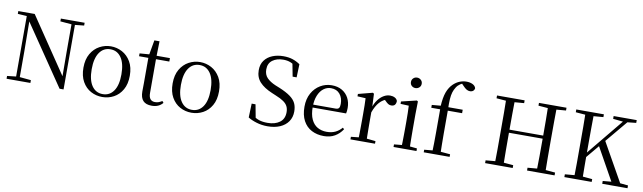

<svg xmlns="http://www.w3.org/2000/svg" viewBox="-44 -1417 6816 2035"><g transform="rotate(10 3363.5 -399.5)"><path d="M44.5 0V-30.1L150.3 -42.1H171.8L300.9 -30.1V0ZM140.1 0V-704.6H175.7L179.5 -319.3V0ZM500.6 -698V-728H756.5V-698L651.5 -686.9H630.9ZM616.1 6.7 166.9 -653.8 164.7 -655.5 140.7 -691.6 42.6 -698V-728H219.1L641.4 -102.9L623.8 -96.7L622.1 -395.1V-728H659V6.7Z M1075.5 14.6Q1009.2 14.6 952.4 -15.9Q895.6 -46.5 861 -107.4Q826.4 -168.3 826.4 -257.8Q826.4 -347.6 862.1 -408.5Q897.7 -469.3 954.7 -500Q1011.7 -530.6 1075.5 -530.6Q1140.2 -530.6 1197.2 -500.1Q1254.2 -469.5 1289.9 -408.7Q1325.5 -347.8 1325.5 -257.8Q1325.5 -168 1290.4 -107.2Q1255.3 -46.3 1198.5 -15.8Q1141.7 14.6 1075.5 14.6ZM1075.5 -16.4Q1150 -16.4 1192.7 -78.2Q1235.4 -140.1 1235.4 -256.6Q1235.4 -373.4 1192.7 -436.1Q1150 -498.8 1075.5 -498.8Q1001.1 -498.8 958.3 -436.1Q915.5 -373.4 915.5 -256.6Q915.5 -140.1 958.3 -78.2Q1001.1 -16.4 1075.5 -16.4Z M1526.9 -478.9V-516H1711.7V-478.9ZM1607.8 14.6Q1545.2 14.6 1515.1 -18Q1485 -50.7 1485 -117.7Q1485 -142.1 1485.5 -161.1Q1486 -180.1 1486 -207.1V-478.9H1386V-509.4L1506.6 -518.8L1487 -504.4L1516.7 -672.5H1572.3L1568.2 -500.6V-489V-117.5Q1568.2 -71.2 1585.7 -50.3Q1603.2 -29.5 1636.3 -29.5Q1658.5 -29.5 1675.5 -35.9Q1692.4 -42.3 1712.4 -54.4L1726.9 -36.8Q1706.4 -11.8 1677 1.4Q1647.6 14.6 1607.8 14.6Z M2035.5 14.6Q1969.2 14.6 1912.4 -15.9Q1855.6 -46.5 1821 -107.4Q1786.4 -168.3 1786.4 -257.8Q1786.4 -347.6 1822.1 -408.5Q1857.7 -469.3 1914.7 -500Q1971.7 -530.6 2035.5 -530.6Q2100.2 -530.6 2157.2 -500.1Q2214.2 -469.5 2249.9 -408.7Q2285.5 -347.8 2285.5 -257.8Q2285.5 -168 2250.4 -107.2Q2215.3 -46.3 2158.5 -15.8Q2101.7 14.6 2035.5 14.6ZM2035.5 -16.4Q2110 -16.4 2152.7 -78.2Q2195.4 -140.1 2195.4 -256.6Q2195.4 -373.4 2152.7 -436.1Q2110 -498.8 2035.5 -498.8Q1961.1 -498.8 1918.3 -436.1Q1875.5 -373.4 1875.5 -256.6Q1875.5 -140.1 1918.3 -78.2Q1961.1 -16.4 2035.5 -16.4Z M2854.3 16.1Q2792.5 16.1 2736.1 -1Q2679.7 -18.1 2643.4 -41.6L2648.8 -191.5H2690.2L2721.2 -26.6L2675.7 -48.5L2670.4 -80.6Q2718.8 -45 2757.1 -32.4Q2795.4 -19.8 2848.3 -19.8Q2929.4 -19.8 2979.2 -56.5Q3029 -93.2 3029 -165.4Q3029 -201.7 3015.7 -228.5Q3002.4 -255.3 2971 -277.4Q2939.6 -299.6 2884.6 -321.5L2842.2 -339.4Q2753.2 -376.7 2707 -427.2Q2660.8 -477.6 2660.8 -554.2Q2660.8 -617.5 2692.2 -659.7Q2723.5 -702 2776.3 -723.4Q2829.2 -744.9 2893.6 -744.9Q2951 -744.9 2993.9 -730.7Q3036.8 -716.5 3074.4 -690.3L3069.6 -548.4H3026.6L2996.3 -706.4L3043 -684.1L3045.9 -651.9Q3007.5 -683 2974.8 -695.7Q2942.1 -708.4 2898.8 -708.4Q2829 -708.4 2783.5 -674.9Q2738 -641.5 2738 -576Q2738 -519.2 2771.5 -485.1Q2805 -450.9 2863.6 -426.1L2909.2 -407.7Q2985 -376.2 3028.4 -344.6Q3071.9 -313 3089.9 -275.5Q3107.9 -238.1 3107.9 -186.6Q3107.9 -124.6 3076.4 -78.8Q3044.9 -33.1 2987.9 -8.5Q2930.9 16.1 2854.3 16.1Z M3460.3 14.6Q3386.5 14.6 3328.6 -15.4Q3270.7 -45.5 3238.1 -106.2Q3205.4 -167 3205.4 -256.8Q3205.4 -341.1 3239.5 -402.5Q3273.6 -463.8 3329.8 -497.2Q3386 -530.6 3451.9 -530.6Q3517.2 -530.6 3563.4 -503.3Q3609.6 -475.9 3634.1 -429.2Q3658.7 -382.4 3658.7 -323.2Q3658.7 -286.8 3652.4 -262.9H3243.6V-294.2H3534.3Q3560.6 -294.2 3570 -308.2Q3579.3 -322.1 3579.3 -352.3Q3579.3 -416.2 3545.2 -457.5Q3511.2 -498.8 3449.6 -498.8Q3405.8 -498.8 3370 -471.6Q3334.1 -444.5 3313 -392.8Q3291.9 -341.2 3291.9 -268.7Q3291.9 -188 3316.4 -135.9Q3340.9 -83.8 3383.9 -59.4Q3427 -35 3482.5 -35Q3535.5 -35 3574.8 -53.7Q3614.2 -72.3 3644.7 -108.1L3660.6 -94.3Q3628 -43.5 3578 -14.4Q3528 14.6 3460.3 14.6Z M3745.5 0V-27.8L3855.6 -39.6H3896.9L4009.9 -27.8V0ZM3827.9 0Q3829.1 -24.4 3829.6 -65.3Q3830.1 -106.3 3830.6 -150.7Q3831.1 -195.1 3831.1 -228.5V-289.4Q3831.1 -341 3830.5 -380.9Q3829.9 -420.7 3827.9 -457.5L3739.8 -462.4V-487.9L3893.9 -528L3906.9 -519.8L3913.3 -379V-378V-228.5Q3913.3 -195.1 3913.8 -150.7Q3914.3 -106.3 3914.8 -65.3Q3915.3 -24.4 3916.3 0ZM3912.5 -318.6 3890.9 -371H3908.7Q3924.2 -419.5 3951.1 -455.5Q3978 -491.4 4011.4 -511Q4044.8 -530.6 4080 -530.6Q4108.9 -530.6 4130.7 -519.1Q4152.6 -507.7 4159.6 -485.6Q4159.4 -459.5 4147 -444.3Q4134.7 -429.1 4107.7 -429.1Q4089.2 -429.1 4074.3 -438.7Q4059.5 -448.4 4041.8 -466.9L4018.8 -488.8L4064.3 -487.2Q4012 -473 3975.4 -432.7Q3938.8 -392.5 3912.5 -318.6Z M4209.3 0V-27.8L4319.1 -38.6H4350.5L4456.3 -27.8V0ZM4292.3 0Q4293.3 -24.4 4294.2 -65.3Q4295.1 -106.3 4295.6 -150.7Q4296.1 -195.1 4296.1 -228.5V-288.8Q4296.1 -339.6 4295.2 -380.6Q4294.3 -421.6 4292.3 -458.9L4203.3 -463V-488.6L4367.7 -528L4379.9 -519.8L4377.5 -380.2V-228.5Q4377.5 -195.1 4378 -150.7Q4378.5 -106.3 4379.1 -65.3Q4379.7 -24.4 4380.7 0ZM4328.8 -655Q4304.9 -655 4288.1 -670.5Q4271.3 -686 4271.3 -711.1Q4271.3 -735.9 4288.1 -751.8Q4304.9 -767.7 4328.8 -767.7Q4352.2 -767.7 4369.7 -751.8Q4387.2 -735.9 4387.2 -711.1Q4387.2 -686 4369.7 -670.5Q4352.2 -655 4328.8 -655Z M4534.2 0V-27.8L4650.1 -38.6H4690L4813 -27.8V0ZM4622.7 0Q4624.7 -56.6 4625.6 -114.3Q4626.5 -171.9 4626.5 -228.5V-478.9H4531.1V-509.4L4656.4 -520.4L4625.7 -504.6L4625.9 -510.5Q4631 -606.3 4652.3 -664.5Q4673.7 -722.8 4713.6 -760.1Q4745.2 -789.4 4780.3 -802.9Q4815.4 -816.5 4852.1 -816.5Q4888.5 -816.5 4916.8 -803.1Q4945.1 -789.8 4952.7 -763.8Q4951.7 -746.4 4938.7 -734.5Q4925.8 -722.6 4903.4 -722.6Q4883.9 -722.6 4866.4 -733.2Q4848.9 -743.8 4828.2 -766.1L4801 -794.5V-803.5H4842.3V-794.7Q4813.8 -792.3 4788.7 -775.6Q4763.6 -759 4748 -733.9Q4731.8 -709.1 4722.1 -678.1Q4712.4 -647.1 4709.5 -602.5Q4706.5 -557.9 4708.7 -492.6V-228.5Q4708.7 -171.9 4709.7 -114.3Q4710.7 -56.6 4711.9 0ZM4668.2 -478.9V-516H4862.8V-478.9Z M5194.8 0V-30.1L5331.7 -42.1H5352.4L5491.9 -30.1V0ZM5296.9 0Q5298.9 -83.6 5299 -167.7Q5299.1 -251.7 5299.1 -336.8V-391.1Q5299.1 -476.1 5299 -560.4Q5298.9 -644.8 5296.9 -728H5390.1Q5388.7 -645.2 5388.2 -560.7Q5387.7 -476.1 5387.7 -391.1V-367.4Q5387.7 -260.1 5388.2 -172.1Q5388.7 -84.1 5390.1 0ZM5343.8 -361V-394.3H5795.2V-361ZM5646.1 0V-30.1L5784.6 -42.1H5805.9L5942.6 -30.1V0ZM5747.3 0Q5749.5 -83.6 5750 -171.6Q5750.5 -259.5 5750.5 -367.4V-391.1Q5750.5 -476.1 5750 -560.4Q5749.5 -644.8 5747.3 -728H5840.6Q5839.3 -645.2 5838.8 -560.7Q5838.3 -476.1 5838.3 -391.1V-336.8Q5838.3 -252.2 5838.8 -168.1Q5839.3 -84.1 5840.6 0ZM5194.8 -698V-728H5491.9V-698L5352.4 -686.9H5331.7ZM5646.1 -698V-728H5942.6V-698L5805.9 -686.9H5784.6Z M6150.3 0Q6152.3 -83.6 6152.4 -167.7Q6152.5 -251.7 6152.5 -336.8V-391.1Q6152.5 -476.1 6152.4 -560.4Q6152.3 -644.8 6150.3 -728H6240.3Q6239.1 -645.2 6238.6 -560.7Q6238.1 -476.1 6238.1 -391.1V-284.2Q6238.1 -231.3 6238.6 -157.7Q6239.1 -84.1 6240.3 0ZM6047.8 0V-30.1L6185.9 -42.1H6207.3L6341.8 -30.1V0ZM6047.8 -698V-728H6344.9V-698L6207.3 -686.9H6185.9ZM6455.3 0V-30.1L6585.3 -42.1H6603.2L6727.4 -30.1V0ZM6449.8 -698V-728H6698.3V-698L6593.6 -686.9L6572.9 -685.2ZM6193.9 -196.5 6190.4 -251.5H6200.5L6218.6 -274.4L6590.8 -728H6637.9ZM6568.4 0 6344.5 -401.4 6400.2 -467.1 6663.3 0Z"/></g></svg>

Font: Noto Serif HK
Style: Regular
Weight: 200
Designer: Ryoko NISHIZUKA 西塚涼子 (kana & ideographs); Frank Grießhammer (Latin, Greek & Cyrillic); Wenlong ZHANG 张文龙 (bopomofo); San
Foundry: Adobe
Version: Version 2.001;hotconv 1.1.0;makeotfexe 2.6.0